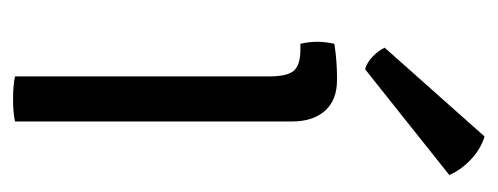

<svg xmlns="http://www.w3.org/2000/svg" viewBox="-254 -505 762 294"><g transform="rotate(90 127.0 -358.0)"><path d="M166 0Q152.5 3 132 3Q110.5 3 97 0V-389Q97 -417 88.2 -427Q79.5 -437 56 -437H47Q44 -450.5 44 -463Q44 -470 44.8 -475.8Q45.5 -481.5 47 -489Q63.5 -491.5 75.5 -492.2Q87.5 -493 95 -493H103Q133 -493 149.5 -474.8Q166 -456.5 166 -424ZM189 -719Q208.5 -713 224.5 -697.8Q240.5 -682.5 248 -665L86 -536Q75.5 -539 66.5 -547.8Q57.5 -556.5 53 -566Z"/></g></svg>

Font: Signika Negative Light Light
Style: Regular
Weight: 300
Version: Version 2.001